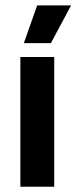

<svg xmlns="http://www.w3.org/2000/svg" viewBox="-20 -706 288 726"><path d="M57 0V-490.5H185V0ZM120.5 -685.5H248V-684L172.5 -543H70.5V-544Z"/></svg>

Font: Anek Gurmukhi SemiBold
Style: Regular
Weight: 600
Designer: Sarang Kulkarni (Gurmukhi), Yesha Goshar (Latin)
Foundry: Ek Type
Version: Version 1.003